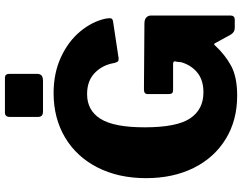

<svg xmlns="http://www.w3.org/2000/svg" viewBox="-124 -870 1004 797"><g transform="rotate(-90 378.5 -472.0)"><path d="M37 -368Q37 -483 81.5 -570Q126 -657 206 -704.5Q286 -752 390 -752Q473 -752 539 -721.5Q605 -691 646 -641.5Q687 -592 699 -537L701 -521Q701 -512 697.5 -509Q694 -506 686 -505L534 -482Q524 -482 521 -485.5Q518 -489 515 -500Q507 -549 474 -581Q441 -613 386 -613Q318 -613 283 -557Q248 -501 248 -374Q248 -241 285 -185.5Q322 -130 393 -130Q443 -130 474 -154.5Q505 -179 518 -221L520 -240Q522 -246 522 -248Q522 -256 511 -256H404Q394 -256 390 -260Q386 -264 386 -276V-362Q386 -377 405 -377L679 -375Q695 -375 703.5 -367.5Q712 -360 712 -348V-16Q712 -9 707.5 -4.5Q703 0 696 0H661Q642 0 632 -18L597 -82Q595 -86 592.5 -85.5Q590 -85 587 -81Q549 -40 503 -15Q457 10 379 10Q277 10 199.5 -37.5Q122 -85 79.5 -170.5Q37 -256 37 -368ZM470 -822Q470 -808 463 -802Q456 -796 440 -796H315Q301 -796 296 -801.5Q291 -807 291 -819V-933Q291 -954 309 -954H454Q470 -954 470 -935Z"/></g></svg>

Font: Libre Franklin ExtraBold
Style: Regular
Weight: 800
Designer: Pablo Impallari, Rodrigo Fuenzalida
Foundry: Impallari Type
Version: Version 1.002; ttfautohint (v1.5)